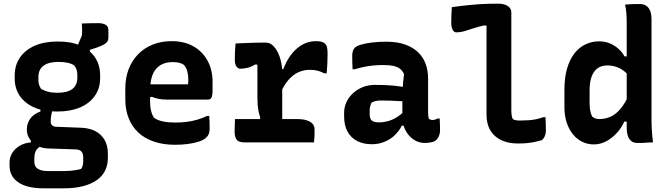

<svg xmlns="http://www.w3.org/2000/svg" viewBox="-20 -775 3640 1045"><path d="M391 -501 420 -568Q425 -578 426 -586Q427 -594 427 -605Q427 -622 426.5 -630.5Q426 -639 425 -647Q446 -648 470 -648.5Q494 -649 515 -649Q539 -649 554.5 -640.5Q570 -632 570 -611V-572Q570 -560 565.5 -551Q561 -542 547.5 -534Q534 -526 507 -516L469 -504V-474ZM293 -549Q364 -550 416 -527.5Q468 -505 496.5 -463.5Q525 -422 525 -365V-350Q525 -294 496 -253Q467 -212 415 -190Q363 -168 292 -168Q221 -167 169 -189Q117 -211 88.5 -252Q60 -293 60 -348V-363Q60 -421 89 -462.5Q118 -504 170 -526.5Q222 -549 293 -549ZM297 -438Q245 -438 217 -417.5Q189 -397 189 -355V-340Q189 -326 192.5 -314Q196 -302 204 -291Q221 -281 242.5 -275.5Q264 -270 292 -270Q346 -270 373.5 -290.5Q401 -311 401 -353V-368Q401 -384 396.5 -396.5Q392 -409 384 -419Q369 -429 347.5 -433.5Q326 -438 297 -438ZM200 -203 268 -190Q262 -166 259 -148.5Q256 -131 256 -113Q256 -100 263.5 -93Q271 -86 285 -85L416 -80Q465 -79 498.5 -61.5Q532 -44 549.5 -13Q567 18 567 60V86Q567 123 552 153.5Q537 184 506.5 205.5Q476 227 431 238.5Q386 250 326 250H218Q171 250 136.5 241.5Q102 233 79 217Q56 201 44 178.5Q32 156 32 126V111Q32 81 46.5 57.5Q61 34 87 18.5Q113 3 148 0V-32L218 12Q199 20 188 30Q177 40 172 53Q167 66 167 84V104Q167 122 174.5 133Q182 144 199 150Q216 156 242 156H328Q347 156 363.5 154.5Q380 153 395 150.5Q410 148 422 144Q428 136 430.5 124.5Q433 113 433 101V82Q433 60 422.5 49Q412 38 388 38L241 33Q208 32 182 18Q156 4 141 -19Q126 -42 126 -70Q126 -103 144.5 -129Q163 -155 200 -168Z M914 -551Q983 -551 1032.5 -523Q1082 -495 1109.5 -445Q1137 -395 1137 -328V-284Q1137 -263 1134 -252Q1131 -241 1125.5 -237Q1120 -233 1114 -233H888Q864 -233 843.5 -237Q823 -241 807 -248L776 -243L777 -316H1003Q1004 -321 1004.5 -327Q1005 -333 1005 -339Q1005 -365 999.5 -386Q994 -407 981 -422Q969 -430 955 -433.5Q941 -437 919 -437Q861 -437 829 -399.5Q797 -362 797 -282V-219Q797 -200 799.5 -185Q802 -170 806.5 -157.5Q811 -145 818 -134Q838 -120 866.5 -114Q895 -108 934 -108Q969 -108 998.5 -112Q1028 -116 1055 -124Q1082 -132 1107 -144H1119Q1120 -127 1120.5 -109.5Q1121 -92 1121 -75Q1121 -58 1116.5 -46.5Q1112 -35 1103 -27Q1091 -14 1064.5 -5Q1038 4 1003.5 8.5Q969 13 933 13Q869 13 818.5 -4Q768 -21 733.5 -53Q699 -85 680.5 -131Q662 -177 662 -234V-293Q662 -351 680 -398Q698 -445 731.5 -479.5Q765 -514 811.5 -532.5Q858 -551 914 -551Z M1392 -95 1396 -137Q1391 -152 1387.5 -168Q1384 -184 1382.5 -203Q1381 -222 1381 -243Q1381 -273 1381 -303Q1381 -333 1381 -363Q1381 -393 1381 -423L1369 -424Q1346 -410 1325 -405.5Q1304 -401 1288 -401Q1276 -401 1267 -413Q1258 -425 1258 -450Q1258 -473 1259 -495.5Q1260 -518 1262 -538Q1272 -539 1284.5 -539.5Q1297 -540 1310.5 -540.5Q1324 -541 1338.5 -541.5Q1353 -542 1368.5 -542.5Q1384 -543 1399.5 -543Q1415 -543 1428 -543Q1444 -543 1457.5 -533.5Q1471 -524 1482 -507.5Q1493 -491 1500.5 -470.5Q1508 -450 1512 -427.5Q1516 -405 1516 -383Q1516 -347 1516 -310Q1516 -273 1516 -235.5Q1516 -198 1516 -160Q1516 -122 1516 -85ZM1498 -399H1522Q1550 -472 1596.5 -511.5Q1643 -551 1699 -551Q1718 -551 1730.5 -547.5Q1743 -544 1749 -537Q1757 -531 1760 -517Q1763 -503 1763 -481Q1763 -453 1761.5 -427Q1760 -401 1758 -376H1745Q1725 -386 1707.5 -390.5Q1690 -395 1666 -395Q1633 -395 1603.5 -381.5Q1574 -368 1549.5 -339.5Q1525 -311 1504 -264ZM1259 -127H1594Q1629 -127 1650 -120Q1671 -113 1681.5 -101Q1692 -89 1692 -72Q1692 -59 1692 -47.5Q1692 -36 1691 -24Q1690 -12 1689 0H1311Q1279 0 1268 -15Q1257 -30 1257 -57Q1257 -69 1257.5 -80.5Q1258 -92 1258 -103.5Q1258 -115 1259 -127Z M2310 -347Q2310 -324 2310 -301Q2310 -278 2310 -255Q2310 -232 2310 -209Q2310 -186 2310 -164Q2310 -153 2311 -144.5Q2312 -136 2314 -128Q2317 -126 2322.5 -124Q2328 -122 2334 -122Q2341 -122 2348 -124Q2355 -126 2361 -130H2373Q2374 -113 2374.5 -97.5Q2375 -82 2375 -65Q2375 -49 2368.5 -34Q2362 -19 2352 -11Q2342 -3 2324.5 0Q2307 3 2292 3Q2265 3 2243 -8.5Q2221 -20 2204.5 -39.5Q2188 -59 2179 -84Q2170 -109 2170 -136Q2170 -163 2170 -190Q2170 -217 2170 -243Q2170 -263 2171 -283.5Q2172 -304 2174 -326Q2176 -348 2179 -372Q2170 -391 2156 -401.5Q2142 -412 2120 -416.5Q2098 -421 2067 -421Q2038 -421 2012 -418.5Q1986 -416 1961.5 -411Q1937 -406 1911 -398H1899Q1898 -416 1897.5 -435.5Q1897 -455 1897 -473Q1897 -486 1900.5 -497Q1904 -508 1911 -515Q1919 -524 1943 -531.5Q1967 -539 2003 -543.5Q2039 -548 2083 -548Q2140 -548 2182.5 -533.5Q2225 -519 2253.5 -492.5Q2282 -466 2296 -429Q2310 -392 2310 -347ZM1992 -153Q1992 -129 2003.5 -119Q2015 -109 2043 -109Q2067 -109 2091 -115.5Q2115 -122 2139 -136.5Q2163 -151 2186 -175L2190 -91H2167Q2153 -63 2129.5 -40Q2106 -17 2073.5 -3.5Q2041 10 2004 10Q1957 10 1923 -8Q1889 -26 1871 -59.5Q1853 -93 1853 -140V-162Q1853 -192 1865.5 -219Q1878 -246 1900.5 -267Q1923 -288 1953.5 -300.5Q1984 -313 2020 -313Q2059 -313 2094 -311Q2129 -309 2157.5 -304.5Q2186 -300 2206 -295Q2213 -292 2217.5 -279.5Q2222 -267 2224 -250.5Q2226 -234 2226 -219Q2197 -222 2167.5 -224Q2138 -226 2109.5 -227Q2081 -228 2053 -228Q2037 -228 2024.5 -225Q2012 -222 2002 -216Q1997 -206 1994.5 -195Q1992 -184 1992 -172Z M2439 -736Q2466 -740 2492.5 -743Q2519 -746 2544.5 -748.5Q2570 -751 2594.5 -752.5Q2619 -754 2643 -754.5Q2667 -755 2690 -755Q2714 -755 2730 -749Q2746 -743 2754.5 -732.5Q2763 -722 2763 -706Q2763 -655 2763 -602Q2763 -549 2763 -496Q2763 -443 2763 -389.5Q2763 -336 2763 -283Q2763 -230 2763 -179Q2763 -163 2764.5 -150Q2766 -137 2771 -127Q2779 -122 2788.5 -120.5Q2798 -119 2811 -119Q2835 -119 2856.5 -120.5Q2878 -122 2897.5 -126Q2917 -130 2936 -137H2949Q2950 -119 2950.5 -101Q2951 -83 2951 -65Q2951 -53 2948 -42.5Q2945 -32 2940 -24.5Q2935 -17 2929 -12Q2914 -8 2895 -3.5Q2876 1 2852.5 3.5Q2829 6 2800 6Q2756 6 2723.5 -6Q2691 -18 2669.5 -39Q2648 -60 2638 -88.5Q2628 -117 2628 -151Q2628 -198 2628 -246.5Q2628 -295 2628 -344Q2628 -393 2628 -442.5Q2628 -492 2628 -540.5Q2628 -589 2628 -635L2617 -637Q2584 -630 2558.5 -621.5Q2533 -613 2510 -606Q2487 -599 2463 -599Q2451 -599 2443.5 -613Q2436 -627 2436 -654Q2436 -675 2437 -696Q2438 -717 2439 -736Z M3240 -550Q3273 -550 3299 -539Q3325 -528 3345.5 -510Q3366 -492 3379 -468H3406V-359Q3381 -390 3350.5 -404.5Q3320 -419 3285 -419Q3254 -419 3232.5 -403.5Q3211 -388 3200 -358Q3189 -328 3189 -284V-216Q3189 -190 3192.5 -172Q3196 -154 3203 -141Q3210 -134 3220 -130.5Q3230 -127 3242 -127Q3274 -127 3302.5 -139.5Q3331 -152 3356.5 -182Q3382 -212 3404 -261V-113H3378Q3362 -78 3336 -50Q3310 -22 3278.5 -5.5Q3247 11 3212 11Q3178 11 3148.5 -3.5Q3119 -18 3097.5 -45Q3076 -72 3064 -109Q3052 -146 3052 -190V-286Q3052 -353 3066.5 -402.5Q3081 -452 3107 -485Q3133 -518 3167.5 -534Q3202 -550 3240 -550ZM3464 -753Q3481 -753 3495 -745Q3509 -737 3517.5 -718.5Q3526 -700 3526 -667Q3526 -599 3526 -531Q3526 -463 3526 -395.5Q3526 -328 3526 -261.5Q3526 -195 3526 -128Q3526 -95 3528 -63.5Q3530 -32 3534 0Q3524 0 3513 0.5Q3502 1 3491 2Q3480 3 3469.5 3Q3459 3 3448 3Q3428 3 3415 -8Q3402 -19 3396.5 -37.5Q3391 -56 3391 -77Q3391 -154 3391 -225.5Q3391 -297 3391 -366Q3391 -435 3391 -505.5Q3391 -576 3391 -652Q3391 -677 3389 -703Q3387 -729 3382 -750Q3392 -751 3402.5 -751.5Q3413 -752 3423 -752.5Q3433 -753 3443.5 -753Q3454 -753 3464 -753Z"/></svg>

Font: Rec Mono Semicasual
Style: Bold
Weight: 700
Version: Version 1.085; ttfautohint (v1.8.4.7-5d5b)